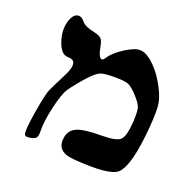

<svg xmlns="http://www.w3.org/2000/svg" viewBox="-100 -861 759 743"><g transform="rotate(20 280.0 -490.0)"><path d="M274 -227Q196 -233 212 -301Q219 -328 248 -339Q277 -350 342 -350Q405 -350 421.5 -365.5Q438 -381 442 -443Q444 -485 439.5 -500.5Q435 -516 411 -542Q387 -568 372 -574Q357 -580 315 -580Q272 -580 256.5 -573.5Q241 -567 215 -539Q178 -498 159 -470Q144 -447 130 -386.5Q116 -326 117 -288Q118 -267 112.5 -259Q107 -251 90 -248Q73 -245 68 -248.5Q63 -252 63 -266Q63 -294 75 -363Q87 -432 95 -447Q96 -450 108.5 -475Q121 -500 129 -516Q143 -543 146 -559Q149 -575 142.5 -583Q136 -591 118 -591Q90 -591 74 -638.5Q58 -686 73 -727Q82 -751 98 -755Q114 -759 129 -740Q141 -725 179 -717Q202 -712 210.5 -704Q219 -696 223 -672Q232 -624 247 -628Q252 -630 257 -638Q273 -663 311 -687.5Q349 -712 372 -712Q400 -712 435 -676.5Q470 -641 495 -587Q508 -558 510.5 -532.5Q513 -507 509 -450Q496 -281 456 -244Q424 -215 274 -227Z"/></g></svg>

Font: Daniel
Style: Regular
Weight: 400
Version: Version 1.1